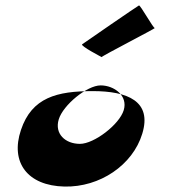

<svg xmlns="http://www.w3.org/2000/svg" viewBox="-20 -768 634 706"><path d="M282 -605C275 -599 354 -558 354 -558C350 -560 555 -665 549 -665C543 -665 496 -750 491 -748C486 -746 287 -609 282 -605ZM57 -290C97 -410 190 -433 321 -433C449 -433 540 -396 503 -276C468 -161 347 -79 217 -82C81 -85 17 -171 57 -290ZM196 -329C180 -276 220 -239 274 -239C326 -239 419 -310 435 -363C451 -416 400 -454 350 -454C300 -454 212 -382 196 -329Z"/></svg>

Font: Drag You Down
Style: Regular
Weight: 400
Designer: Robert Jablonski
Foundry: Cannot Into Space Fonts
Version: Version 0.97